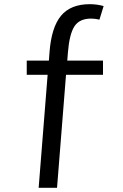

<svg xmlns="http://www.w3.org/2000/svg" viewBox="-20 -726 588 919"><path d="M305 -474 302 -436H473V-368H296L253 173H165L208 -368H108V-436H214L217 -476Q226 -595 272 -650.5Q318 -706 410 -706Q444 -706 476 -697L456 -632Q436 -637 416 -637Q360 -637 336 -599.5Q312 -562 305 -474Z"/></svg>

Font: Martel Sans
Style: Regular
Weight: 400
Designer: Dan Reynolds and Mathieu Réguer
Foundry: Dan Reynolds and Mathieu Réguer
Version: Version 1.001;PS 001.001;hotconv 1.0.70;makeotf.lib2.5.58329